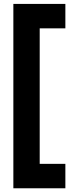

<svg xmlns="http://www.w3.org/2000/svg" viewBox="-20 -816 374 1006"><path d="M50 170.5H322.5V42.5H188V-667.5H322.5V-795.5H50Z"/></svg>

Font: MCL Standard Bold
Style: Regular
Weight: 700
Designer: Květoslav Bartoš
Foundry: Florian Karsten
Version: Version 1.001;Glyphs 3.2.3 (3260)